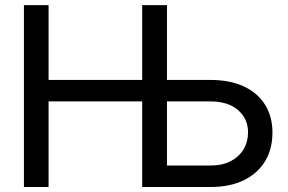

<svg xmlns="http://www.w3.org/2000/svg" viewBox="-20 -748 1150 768"><path d="M75.7 0V-727.5H174.3V-428.2H595.2V-342.3H174.3V0ZM620.1 -428.2H821.8Q899.9 -428.2 955.3 -402.3Q1010.7 -376.5 1040.3 -329.1Q1069.8 -281.7 1069.8 -217.8Q1069.8 -151.9 1040.3 -103Q1010.7 -54.2 955.3 -27.1Q899.9 0 821.8 0H548.8V-727.5H647.9V-85.9H821.8Q869.1 -85.9 902.6 -103.3Q936 -120.6 954.1 -150.6Q972.2 -180.7 972.2 -218.3Q972.2 -272.5 932.4 -307.4Q892.6 -342.3 821.8 -342.3H620.1Z"/></svg>

Font: Inter Cardless Tabular
Style: Regular
Weight: 400
Designer: Rasmus Andersson
Foundry: rsms
Version: Version 4.000;git-4fc901f